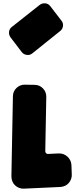

<svg xmlns="http://www.w3.org/2000/svg" viewBox="-20 -1123 494 1145"><path d="M123 2Q108 3 94 -2.5Q80 -8 69.5 -18Q59 -28 53.5 -42Q48 -56 48 -71L57 -548Q57 -578 78.5 -598.5Q100 -619 130 -618L186 -617Q216 -617 236.5 -595.5Q257 -574 256 -544L250 -222Q250 -214 255 -209Q260 -204 268 -205L330 -208Q360 -209 382 -189Q404 -169 406 -139L408 -84Q409 -69 404 -55.5Q399 -42 390 -31.5Q381 -21 368 -15Q355 -9 340 -8ZM173 -805Q159 -793 140 -795.5Q121 -798 110 -812L43 -900Q32 -915 34 -933Q36 -951 50 -962L217 -1094Q232 -1105 250.5 -1103Q269 -1101 280 -1086L347 -999Q358 -985 355.5 -967Q353 -949 339 -938Z"/></svg>

Font: d puntillas B to tiptoe
Style: Regular
Weight: 400
Designer: deFharo
Foundry: deFharo.com
Version: Version 1.001 2012